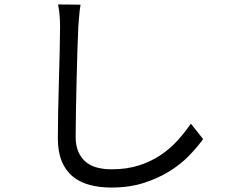

<svg xmlns="http://www.w3.org/2000/svg" viewBox="-20 -797 1040 863"><path d="M342 -776Q338 -752 336 -726.5Q334 -701 332 -677Q330 -635 328 -573.5Q326 -512 324.5 -443.5Q323 -375 321.5 -306.5Q320 -238 320 -183Q320 -142 332.5 -114Q345 -86 366.5 -68.5Q388 -51 417.5 -43.5Q447 -36 482 -36Q550 -36 604.5 -53.5Q659 -71 702 -100Q745 -129 778 -165.5Q811 -202 838 -241L893 -172Q868 -137 831 -98.5Q794 -60 743 -28Q692 4 627 25Q562 46 480 46Q427 46 382.5 34Q338 22 306.5 -4Q275 -30 257.5 -72.5Q240 -115 240 -175Q240 -230 241.5 -300.5Q243 -371 245 -441.5Q247 -512 248.5 -575Q250 -638 250 -677Q250 -733 241 -777Z"/></svg>

Font: SpoqaHanSans-Regular
Style: Regular
Weight: 400
Designer: [Spoqa Han Sans] Dong-huui Kim \uAE40 \uB3D9 \uD718  Younghwa Kang \uAC15 \uC601 \uD654  [Noto Sans] Ryoko NISHIZUKA \u8
Foundry: Spoqa (http://www.spoqa-han-sans.com)
Version: Version 2.000